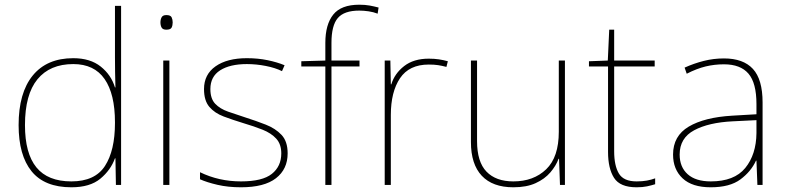

<svg xmlns="http://www.w3.org/2000/svg" viewBox="-20 -785 3340 815"><path d="M283 10Q169 10 114 -58Q59 -126 59 -254Q59 -391 119 -464.5Q179 -538 291 -538Q363 -538 407.5 -502.5Q452 -467 468 -414H470Q469 -448 468.5 -480Q468 -512 468 -543V-760H494V0H472L470 -113H468Q450 -63 406 -26.5Q362 10 283 10ZM283 -15Q383 -15 425.5 -80.5Q468 -146 468 -263V-266Q468 -386 424 -449.5Q380 -513 291 -513Q192 -513 139 -448.5Q86 -384 86 -254Q86 -134 134.5 -74.5Q183 -15 283 -15Z M686 -721Q704 -721 708.5 -711.5Q713 -702 713 -690Q713 -677 708.5 -668Q704 -659 686 -659Q671 -659 666 -668Q661 -677 661 -690Q661 -702 666 -711.5Q671 -721 686 -721ZM699 -528V0H673V-528Z M1201 -134Q1201 -67 1151.5 -28.5Q1102 10 1003 10Q948 10 903 -0.5Q858 -11 829 -24V-54Q909 -15 1003 -15Q1094 -15 1134 -47Q1174 -79 1174 -134Q1174 -173 1152.5 -196.5Q1131 -220 1094.5 -234.5Q1058 -249 1014 -262Q968 -276 929.5 -290.5Q891 -305 868.5 -331.5Q846 -358 846 -407Q846 -469 895 -503.5Q944 -538 1028 -538Q1075 -538 1116 -529.5Q1157 -521 1188 -508L1177 -483Q1149 -497 1108.5 -505Q1068 -513 1028 -513Q956 -513 914.5 -486.5Q873 -460 873 -407Q873 -366 893.5 -344.5Q914 -323 948.5 -311Q983 -299 1023 -286Q1067 -272 1108 -256Q1149 -240 1175 -212.5Q1201 -185 1201 -134Z M1506 -503H1387V0H1361V-503H1259V-525L1361 -528V-603Q1361 -681 1394.5 -723Q1428 -765 1505 -765Q1530 -765 1549 -761.5Q1568 -758 1587 -753L1583 -727Q1565 -734 1544.5 -737Q1524 -740 1505 -740Q1441 -740 1414 -708.5Q1387 -677 1387 -603V-528H1506Z M1800 -536Q1824 -536 1843.5 -533Q1863 -530 1881 -525L1875 -501Q1856 -506 1839.5 -508.5Q1823 -511 1800 -511Q1717 -511 1678 -453Q1639 -395 1639 -297V0H1613V-528H1637L1639 -427H1641Q1655 -473 1695.5 -504.5Q1736 -536 1800 -536Z M2378 -528V0H2357L2353 -111H2351Q2340 -81 2316 -53Q2292 -25 2253.5 -7.5Q2215 10 2159 10Q2071 10 2025 -39Q1979 -88 1979 -182V-528H2005V-186Q2005 -98 2045 -56.5Q2085 -15 2159 -15Q2245 -15 2298.5 -66.5Q2352 -118 2352 -226V-528Z M2682 -15Q2707 -15 2726 -18.5Q2745 -22 2761 -28V-3Q2745 2 2726.5 6Q2708 10 2682 10Q2612 10 2586.5 -30Q2561 -70 2561 -140V-503H2480V-525L2560 -528L2566 -659H2587V-528H2759V-503H2587V-143Q2587 -82 2607 -48.5Q2627 -15 2682 -15Z M3053 -537Q3135 -537 3176 -492.5Q3217 -448 3217 -350V0H3195L3191 -103H3189Q3168 -57 3123 -23.5Q3078 10 2997 10Q2918 10 2877.5 -28Q2837 -66 2837 -129Q2837 -208 2903.5 -247.5Q2970 -287 3088 -294L3191 -300V-343Q3191 -433 3157 -472.5Q3123 -512 3053 -512Q3013 -512 2975.5 -503Q2938 -494 2895 -472L2886 -498Q2926 -516 2967.5 -526.5Q3009 -537 3053 -537ZM3090 -270Q2988 -265 2926.5 -232Q2865 -199 2865 -129Q2865 -76 2899 -45.5Q2933 -15 2997 -15Q3097 -15 3143.5 -72Q3190 -129 3191 -220V-275Z"/></svg>

Font: Noto Sans Tamil Thin
Style: Regular
Weight: 100
Designer: Jelle Bosma - Monotype Design Team
Foundry: Monotype Imaging Inc.
Version: Version 2.004; ttfautohint (v1.8.4.7-5d5b)